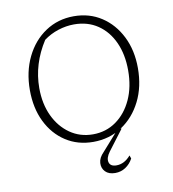

<svg xmlns="http://www.w3.org/2000/svg" viewBox="-91 -732 900 998"><g transform="rotate(-10 359.5 -233.0)"><path d="M353 8Q271 8 208 -33Q145 -74 109.5 -146.5Q74 -219 74 -314Q74 -411 111.5 -488Q149 -565 215 -609Q281 -653 365 -653Q447 -653 510.5 -611.5Q574 -570 610.5 -497Q647 -424 647 -330Q647 -232 609 -156Q571 -80 504.5 -36Q438 8 353 8ZM358 -31Q427 -31 480.5 -69Q534 -107 564.5 -173.5Q595 -240 595 -327Q595 -411 566 -475Q537 -539 484 -575Q431 -611 359 -611Q317 -611 275 -597.5Q233 -584 198 -558Q124 -443 124 -316Q124 -233 154 -169Q184 -105 237 -68Q290 -31 358 -31ZM437 187Q403 187 385 168.5Q367 150 368.5 122.5Q370 95 396 69L488 -35H509L428 72Q405 103 411.5 126Q418 149 450 149Q492 149 525 110L531 127Q516 155 491.5 171Q467 187 437 187Z"/></g></svg>

Font: Piazzolla SC ExtraLight
Style: Regular
Weight: 200
Designer: Juan Pablo del Peral
Foundry: Huerta Tipografica
Version: Version 1.330